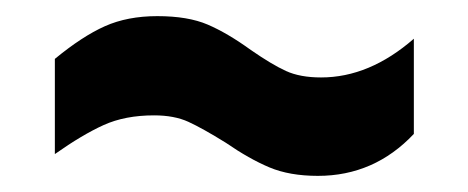

<svg xmlns="http://www.w3.org/2000/svg" viewBox="-20 -419 580 238"><path d="M291 -357Q317 -339 334.5 -331Q352 -323 378 -323Q438 -323 493 -371V-253Q444 -201 374 -201Q339 -201 314 -211.5Q289 -222 260 -242Q231 -260 213.5 -268Q196 -276 171 -276Q135 -276 108.5 -264Q82 -252 48 -228V-346Q82 -374 110 -386.5Q138 -399 175 -399Q213 -399 237.5 -388.5Q262 -378 291 -357Z"/></svg>

Font: Sumana
Style: Bold
Weight: 700
Designer: Cyreal, Alexei Vanyashin (Devanagari), Olga Karpushina (Latin)
Foundry: Cyreal
Version: Version 1.015;PS 001.015;hotconv 1.0.70;makeotf.lib2.5.58329